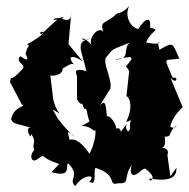

<svg xmlns="http://www.w3.org/2000/svg" viewBox="-20 -598 646 656"><path d="M502 -75C512 -110 551 -67 543 -131C572 -131 550 -144 584 -170C572 -145 542 -188 560 -153C563 -195 594 -221 604 -232L562 -333C584 -306 591 -339 570 -332C538 -410 538 -388 593 -398C568 -448 577 -459 525 -428C508 -480 557 -436 479 -453C501 -501 532 -493 492 -504C499 -543 475 -537 453 -499C420 -505 406 -552 422 -578C391 -544 384 -561 370 -543C331 -512 320 -529 336 -477C329 -528 263 -458 303 -432C255 -496 243 -447 291 -467C232 -456 261 -424 275 -355C273 -355 226 -372 243 -339V-259C265 -223 254 -266 268 -225C279 -233 274 -213 286 -183C234 -151 266 -184 301 -151C312 -166 306 -108 285 -71C289 -71 248 -132 218 -120C207 -159 211 -146 233 -135C232 -134 225 -131 164 -210C186 -181 185 -179 160 -224C208 -197 169 -207 161 -266L152 -340C166 -337 196 -344 194 -364C213 -374 229 -389 238 -372C199 -414 236 -408 263 -388L214 -447L224 -559C224 -500 183 -553 161 -530C217 -532 197 -553 169 -525C123 -485 117 -472 118 -488C136 -495 133 -479 73 -447C88 -431 78 -457 68 -417C62 -417 94 -376 49 -406C30 -383 74 -378 55 -360C5 -306 23 -352 14 -318L54 -242C74 -232 27 -238 18 -190C25 -173 37 -177 94 -159C55 -176 91 -108 85 -142C109 -111 87 -111 97 -85C79 -68 86 -34 113 -58C139 -74 110 -60 188 -36C179 -39 199 -54 156 -10C229 11 201 -34 213 -40C257 5 211 12 237 38C265 -6 312 -1 285 22C315 45 296 -26 308 -24C386 1 345 39 384 28C427 31 399 10 430 -34C416 19 454 0 471 -26C447 -2 475 -27 477 -21C528 16 482 27 492 12C579 27 583 -5 583 -25L562 4L552 -68C566 -107 493 -97 467 -65ZM386 -138C408 -156 367 -176 376 -140C389 -183 326 -231 348 -177C341 -223 346 -268 320 -236L357 -295C364 -327 333 -374 341 -400C370 -435 356 -425 423 -452C397 -430 430 -395 371 -394C431 -406 446 -411 410 -371C430 -353 428 -315 422 -361L412 -269C419 -270 439 -237 411 -182C435 -183 430 -208 424 -174C427 -131 403 -155 413 -175Z"/></svg>

Font: Asimov Aggro
Style: Condensed
Weight: 500
Designer: Google
Version: Version 2.000980; 2014